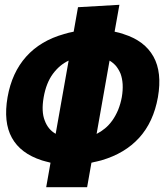

<svg xmlns="http://www.w3.org/2000/svg" viewBox="-20 -780 690 800"><path d="M190.5 -102 172.5 0H343L361 -102Q365 -103 372.2 -104.8Q379.5 -106.5 382.5 -107Q396.5 -110 403 -112H402.5Q500.5 -140.5 560 -206Q619.5 -271.5 638 -375Q656 -478.5 619.5 -544Q582.5 -610.5 494.5 -638H495Q485 -641.5 477 -643.5L457.5 -648L477.5 -760L305 -750L287 -648Q276 -646 266 -643.5Q257.5 -641.5 246 -638H246.5Q148.5 -610.5 89 -544Q29.5 -477.5 11.5 -375Q-6.5 -271 29.5 -206Q65.5 -140.5 154 -112H153.5Q159.5 -110 171.5 -107Q174 -106.5 180.5 -104.8Q187 -103 190.5 -102ZM382.5 -222 436.5 -527.5Q451.5 -518.5 463.5 -505Q475.5 -489.5 482.5 -472.5Q489.5 -453 491 -429.5Q492.5 -404 487.5 -375Q482.5 -347.5 472 -321.5Q461.5 -297 448 -278Q433.5 -258 417.5 -245Q400.5 -231 382.5 -222ZM266 -527.5 212 -222.5Q180.5 -240 166.5 -277.5Q151.5 -315 162 -375Q172.5 -434.5 200.5 -472.5Q228.5 -510 266 -527.5Z"/></svg>

Font: B612
Style: Regular
Weight: 700
Italic angle: -10°
Designer: Nicolas Chauveau, Thomas Paillot, Jonathan Favre-Lamarine, Jean-Luc Vinot
Foundry: AIRBUS
Version: Version 1.008